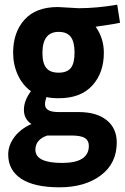

<svg xmlns="http://www.w3.org/2000/svg" viewBox="-20 -555 532 819"><path d="M283 23H182Q131 40 131 84Q131 140 245 140Q359 140 359 67Q359 45 342.5 34Q326 23 283 23ZM230 -419Q161 -419 161 -329Q161 -285 177.5 -265Q194 -245 230 -245Q266 -245 282 -265Q298 -285 298 -330.5Q298 -376 282 -397.5Q266 -419 230 -419ZM227 -525 315 -520Q393 -520 480 -535L492 -458Q473 -453 388 -441Q423 -392 423 -330Q423 -244 373.5 -190Q324 -136 231 -136Q198 -136 178 -141Q172 -123 172 -110Q172 -77 229 -77H315Q392 -77 435 -42.5Q478 -8 478 53Q478 142 410 193Q342 244 234 244Q126 244 70.5 207.5Q15 171 15 104Q15 65 41 30Q67 -5 114 -26Q82 -47 82 -86.5Q82 -126 112 -166Q76 -192 56 -235.5Q36 -279 36 -330Q36 -417 84.5 -471Q133 -525 227 -525Z"/></svg>

Font: Rambla
Style: Bold
Weight: 700
Designer: Martin Sommaruga
Foundry: Martin Sommaruga
Version: Version 1.001